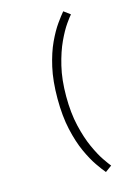

<svg xmlns="http://www.w3.org/2000/svg" viewBox="-147 -881 844 1177"><g transform="rotate(-15 275.0 -293.0)"><path d="M374 216.5Q356 195.5 327.5 154.5Q299 113.5 270.5 51Q242 -11.5 222.8 -97.2Q203.5 -183 203.5 -294Q203.5 -406.5 223 -492.2Q242.5 -578 271.5 -639.8Q300.5 -701.5 329 -741.5Q357.5 -781.5 376 -803L417 -772.5Q406.5 -761.5 381 -725.2Q355.5 -689 327.2 -628.5Q299 -568 278.8 -484.2Q258.5 -400.5 258.5 -294Q258.5 -189 278 -105.8Q297.5 -22.5 325 38Q352.5 98.5 378 135.8Q403.5 173 415 186.5Z"/></g></svg>

Font: Trispace SemiCondensed ExtraLight
Style: Regular
Weight: 200
Width: 4
Designer: Tyler Finck
Foundry: Etcetera Type Company
Version: Version 1.210; ttfautohint (v1.8.3)